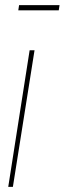

<svg xmlns="http://www.w3.org/2000/svg" viewBox="-20 -725 251 745"><path d="M30 0H12L95 -530H114ZM51 -685 54 -705H211L208 -685Z"/></svg>

Font: Georama Condensed Thin
Style: Italic
Weight: 100
Width: 3
Italic angle: -9°
Designer: Jean-Baptiste Levee
Foundry: Production Type
Version: Version 1.000